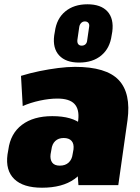

<svg xmlns="http://www.w3.org/2000/svg" viewBox="-20 -864 654 896"><path d="M331 -208 345 -303Q351 -354 327.5 -379Q304 -404 248 -404Q210 -404 166 -394.5Q122 -385 86 -369L78 -510Q120 -523 164 -532Q208 -541 251 -546.5Q294 -552 330 -552Q476 -552 534 -490.5Q592 -429 575 -303L532 0H346ZM176 12Q88 12 46.5 -28.5Q5 -69 15 -143L19 -166Q29 -241 82.5 -281.5Q136 -322 224 -322Q318 -322 363 -282Q408 -242 398 -167L394 -144Q384 -69 327.5 -28.5Q271 12 176 12ZM259 -91Q285 -91 300.5 -105.5Q316 -120 319 -145L323 -167Q326 -193 314 -206.5Q302 -220 277 -220Q253 -220 238 -206Q223 -192 220 -166L216 -144Q213 -120 223.5 -105.5Q234 -91 259 -91ZM349 -572Q287 -572 256 -605.5Q225 -639 233 -699L236 -716Q244 -777 284.5 -810.5Q325 -844 388 -844Q451 -844 481.5 -810.5Q512 -777 504 -716L501 -699Q493 -639 453 -605.5Q413 -572 349 -572ZM361 -651Q372 -651 379 -657.5Q386 -664 387 -677L396 -739Q398 -750 392.5 -757Q387 -764 376 -764Q366 -764 359 -757Q352 -750 350 -739L341 -677Q340 -664 345.5 -657.5Q351 -651 361 -651Z"/></svg>

Font: Pathway Extreme Condensed Black
Style: Italic
Weight: 900
Width: 3
Italic angle: -8°
Version: Version 1.001;gftools[0.9.26]